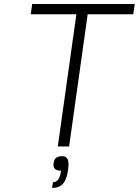

<svg xmlns="http://www.w3.org/2000/svg" viewBox="-20 -720 683 944"><path d="M642.6 -700.2 635.3 -649.9H411.1L319.8 0H264.2L355.5 -649.9H131.3L138.2 -700.2ZM314.5 116.2Q308.1 162.6 289.6 183.3Q271 204.1 236.3 204.1L240.2 175.8Q256.8 175.8 266.4 162.4Q275.9 148.9 280.3 119.1Q258.3 119.1 249.5 110.1Q240.7 101.1 243.7 81.1Q246.1 63.5 256.1 55.7Q266.1 47.9 286.1 47.9Q306.2 47.9 313 64Q319.8 80.1 314.5 116.2Z"/></svg>

Font: Fivo Sans Light
Style: Regular
Weight: 300
Designer: Alexander Slobzheninov
Foundry: Alexander Slobzheninov
Version: 1.0